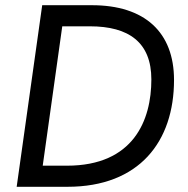

<svg xmlns="http://www.w3.org/2000/svg" viewBox="-20 -717 722 737"><path d="M44 0H239C515 0 648 -174 648 -410C648 -593 536 -697 333 -697H142ZM144 -81 219 -616H325C475 -616 561 -554 561 -412C561 -256 493 -81 237 -81Z"/></svg>

Font: HK Grotesk
Style: Italic
Weight: 400
Italic angle: -16°
Designer: Alfredo Marco Pradil
Foundry: Hanken Design Co.
Version: Version 3.001;FEAKit 1.0